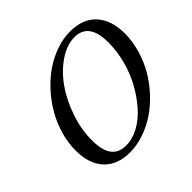

<svg xmlns="http://www.w3.org/2000/svg" viewBox="-190 -977 1184 1184"><g transform="rotate(-45 402.0 -385.0)"><path d="M304.2 9.8Q195.3 9.8 135.3 -54.7Q75.2 -119.1 75.2 -235.8Q75.2 -302.2 94.7 -370.4Q114.3 -438.5 148.4 -497.8Q182.6 -557.1 230.2 -609.6Q277.8 -662.1 332 -699.5Q386.2 -736.8 448.2 -758.3Q510.3 -779.8 570.8 -779.8Q680.2 -779.8 740.5 -714.6Q800.8 -649.4 800.8 -530.8Q800.8 -464.4 781.2 -396.5Q761.7 -328.6 727.8 -269.5Q693.8 -210.4 646.2 -158.7Q598.6 -106.9 544.2 -69.8Q489.7 -32.7 427.5 -11.5Q365.2 9.8 304.2 9.8ZM318.8 -37.1Q372.6 -37.1 427.5 -66.7Q482.4 -96.2 528.8 -148.4Q575.2 -200.7 611.8 -266.6Q648.4 -332.5 669.2 -410.6Q689.9 -488.8 689.9 -564.9Q689.9 -735.8 564.9 -735.8Q498 -735.8 429.4 -689.5Q360.8 -643.1 308.8 -569.6Q256.8 -496.1 223.9 -399.9Q190.9 -303.7 190.9 -210Q190.9 -122.1 222.4 -79.6Q253.9 -37.1 318.8 -37.1Z"/></g></svg>

Font: Libre Caslon Text
Style: Italic
Weight: 400
Italic angle: -25°
Designer: Pablo Impallari, Rodrigo Fuenzalida
Foundry: Pablo Impallari, Rodrigo Fuenzalida
Version: Version 1.002